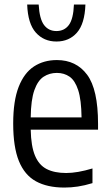

<svg xmlns="http://www.w3.org/2000/svg" viewBox="-20 -815 484 844"><path d="M263 9.5Q188 9.5 138 -18Q88 -45.5 63 -107.2Q38 -169 38 -272Q38 -371.5 62 -433Q86 -494.5 129.2 -522.8Q172.5 -551 230 -551Q315 -551 363 -486.5Q411 -422 411 -270.5V-245H115Q116.5 -172.5 133.8 -131Q151 -89.5 185 -72Q219 -54.5 271 -54.5Q320 -54.5 386.5 -74.5V-10Q352 0.5 322.2 5Q292.5 9.5 263 9.5ZM230 -494.5Q197.5 -494.5 171.8 -477.8Q146 -461 131 -418.5Q116 -376 115 -299H338.5Q337.5 -376 323.8 -418.5Q310 -461 286 -477.8Q262 -494.5 230 -494.5ZM228 -632.5Q172.5 -632.5 137.5 -671.8Q102.5 -711 99.5 -795H150Q153.5 -732 173.5 -705.2Q193.5 -678.5 228 -678.5Q263 -678.5 282.8 -705.2Q302.5 -732 305 -795H355.5Q352.5 -710.5 318.2 -671.5Q284 -632.5 228 -632.5Z"/></svg>

Font: Encode Sans Cnd
Style: Regular
Weight: 400
Width: 3
Designer: Multiple Designers
Foundry: Impallari Type
Version: Version 3.002; ttfautohint (v1.8.3) -l 8 -r 50 -G 200 -x 14 